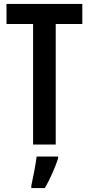

<svg xmlns="http://www.w3.org/2000/svg" viewBox="-20 -734 452 975"><path d="M263 0V-612H398V-714H13V-612H148V0ZM275 71V61H166C161 103 147 173 139 209V221H208C233 177 259 120 275 71Z"/></svg>

Font: Noto Sans Sinhala UI ExtraCondensed SemiBold
Style: Regular
Weight: 600
Width: 2
Designer: Jelle Bosma - Monotype Design Team
Foundry: Monotype Imaging Inc.
Version: Version 2.006